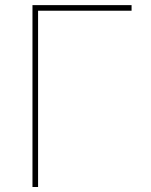

<svg xmlns="http://www.w3.org/2000/svg" viewBox="-20 -748 605 768"><path d="M506.3 -727.5V-705.1H132.3V0H109.9V-727.5Z"/></svg>

Font: Inter 16pt Thin
Style: Regular
Weight: 250
Version: Version 4.001;git-66647c0bb